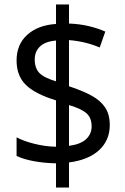

<svg xmlns="http://www.w3.org/2000/svg" viewBox="-20 -779 560 857"><path d="M230 -50Q178 -51 131.5 -59.5Q85 -68 54 -83V-166Q86 -149 134 -137Q182 -125 230 -124V-331Q138 -359 96 -399.5Q54 -440 54 -509Q54 -581 102 -624Q150 -667 230 -672V-759H288V-674Q336 -672 376 -662.5Q416 -653 450 -638L425 -567Q395 -580 360.5 -588.5Q326 -597 288 -600V-394Q349 -374 389 -352Q429 -330 449.5 -299Q470 -268 470 -221Q470 -153 422.5 -109Q375 -65 288 -54V58H230ZM230 -598Q182 -594 158.5 -571.5Q135 -549 135 -514Q135 -475 155.5 -453.5Q176 -432 230 -416ZM288 -128Q340 -135 364.5 -158Q389 -181 389 -215Q389 -252 367 -272.5Q345 -293 288 -310Z"/></svg>

Font: Noto Sans Ethiopic SemCond
Style: Regular
Weight: 400
Width: 4
Designer: Monotype Design Team
Foundry: Monotype Imaging Inc.
Version: Version 2.102; ttfautohint (v1.8.4.7-5d5b)